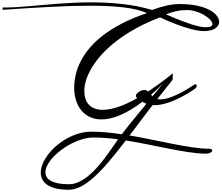

<svg xmlns="http://www.w3.org/2000/svg" viewBox="-508 -935 1922 1666"><path d="M1177.2 -200.7Q1183.1 -203.6 1188 -203.6Q1193.4 -203.6 1196.3 -200Q1199.2 -196.3 1199.2 -190.9Q1199.2 -184.1 1193.8 -175.5Q1188.5 -167 1177.2 -160.2Q1148.9 -140.6 1120.4 -123.5Q1091.8 -106.4 1062 -91.3Q1036.6 -78.1 1008.3 -65.9Q980 -53.7 950.4 -43.9Q920.9 -34.2 890.9 -28.3Q860.8 -22.5 832.5 -22.5Q828.6 -22.5 824.5 -22.5Q820.3 -22.5 816.4 -22.9Q787.6 14.6 767.6 40.5Q747.6 66.4 732.7 86.2Q717.8 106 706.1 121.6Q694.3 137.2 681.6 154.1Q668.9 170.9 653.6 191.4Q638.2 211.9 616.2 240.7Q712.4 256.8 808.1 276.6Q903.8 296.4 993.2 314Q1082.5 331.5 1162.8 343.5Q1243.2 355.5 1309.1 356Q1321.3 356 1327.4 360.4Q1333.5 364.7 1333.5 370.6Q1333.5 380.4 1318.6 389.4Q1303.7 398.4 1272.5 398.4Q1204.1 397 1123 384.3Q1042 371.6 953.1 354.2Q864.3 336.9 770.5 317.6Q676.8 298.3 583.5 283.7L572.8 297.9Q498 395 432.9 471.7Q367.7 548.3 308.3 601.6Q249 654.8 194.6 683.1Q140.1 711.4 87.4 711.4Q22.5 711.4 -23.4 700Q-69.3 688.5 -98.4 668.5Q-127.4 648.4 -140.9 621.3Q-154.3 594.2 -154.3 563Q-154.3 525.9 -137.2 485.1Q-120.1 444.3 -89.8 404.8Q-59.6 365.2 -18.1 329.6Q23.4 293.9 72.3 266.8Q121.1 239.7 175 223.6Q229 207.5 284.7 207.5Q348.6 207.5 414.1 213.6Q479.5 219.7 549.3 230Q564.9 209.5 576.2 194.8Q587.4 180.2 598.4 166.3Q609.4 152.3 622.1 136.7Q634.8 121.1 653.3 98.4Q671.9 75.7 698 43.7Q724.1 11.7 762.2 -34.7Q752.9 -38.6 744.4 -42.7Q735.8 -46.9 728 -51.8Q674.3 -11.2 625 17.8Q575.7 46.9 531.2 65.4Q486.8 84 447 92.5Q407.2 101.1 372.6 101.1Q315.4 101.1 271.2 80.1Q227.1 59.1 197 22Q167 -15.1 151.4 -65.2Q135.7 -115.2 135.7 -173.8Q135.7 -227.5 148.7 -285.2Q161.6 -342.8 190.9 -401.1Q220.2 -459.5 268.3 -517.1Q316.4 -574.7 386.5 -628.7Q456.5 -682.6 550.8 -731.4Q645 -780.3 767.1 -821.3Q729 -838.9 678.2 -851.1Q627.4 -863.3 565.4 -870.8Q503.4 -878.4 430.9 -881.8Q358.4 -885.3 276.9 -885.3Q113.8 -885.3 -78.9 -875Q-271.5 -864.7 -488.3 -849.6Q-485.8 -851.6 -485.1 -853.3Q-484.4 -855 -484.4 -856Q-484.4 -858.4 -485.6 -860.6Q-486.8 -862.8 -486.8 -864.3Q-486.8 -866.7 -482.9 -870.6Q-476.1 -870.6 -470 -870.4Q-463.9 -870.1 -457 -870.1Q-413.6 -870.1 -362.1 -873.3Q-310.5 -876.5 -252.7 -881.6Q-194.8 -886.7 -131.1 -892.3Q-67.4 -897.9 0.5 -903.1Q68.4 -908.2 139.6 -911.4Q210.9 -914.6 284.2 -914.6Q417 -914.6 549.6 -900.6Q682.1 -886.7 812 -848.6Q879.4 -873.5 937.7 -886.7Q996.1 -899.9 1050.8 -899.9Q1139.2 -899.9 1203.6 -885.5Q1268.1 -871.1 1310.3 -848.4Q1352.5 -825.7 1373 -798.3Q1393.6 -771 1393.6 -745.6Q1393.6 -729 1385 -714.4Q1376.5 -699.7 1360.1 -688.7Q1343.8 -677.7 1319.1 -671.4Q1294.4 -665 1262.2 -665Q1237.3 -665 1207.5 -670.2Q1177.7 -675.3 1146 -683.6Q1114.3 -691.9 1082.3 -702.6Q1050.3 -713.4 1021 -724.6Q985.8 -737.8 950.9 -752.7Q916 -767.6 880.4 -784.2Q767.1 -741.2 674.6 -690.2Q582 -639.2 509 -583.7Q436 -528.3 382.3 -470.5Q328.6 -412.6 293.5 -356Q258.3 -299.3 241 -245.8Q223.6 -192.4 223.6 -146Q223.6 -109.4 233.2 -79.3Q242.7 -49.3 262.5 -27.6Q282.2 -5.9 312.5 6.1Q342.8 18.1 383.8 18.1Q439 18.1 512.9 -5.6Q586.9 -29.3 682.1 -83Q670.9 -94.2 670.9 -105.5Q670.9 -111.3 677.2 -119.6Q683.6 -127.9 694.1 -135.5Q704.6 -143.1 717.8 -148.7Q731 -154.3 744.6 -154.3Q761.2 -154.3 778.3 -141.6Q827.1 -173.8 879.9 -212.6Q932.6 -251.5 991.7 -298.8L989.7 -243.2L857.4 -75.7Q863.8 -74.2 870.1 -73.7Q876.5 -73.2 883.3 -73.2Q905.3 -73.2 929.4 -78.6Q953.6 -84 978.3 -93Q1002.9 -102.1 1027.3 -113.5Q1051.8 -125 1073.7 -136.7Q1100.1 -150.9 1125.5 -166.7Q1150.9 -182.6 1177.2 -200.7ZM516.6 273.9Q461.9 266.6 409.4 262.5Q356.9 258.3 305.2 258.3Q258.3 258.3 209.2 272.2Q160.2 286.1 113.5 309.8Q66.9 333.5 25.6 364.3Q-15.6 395 -46.6 428.5Q-77.6 461.9 -95.7 496.1Q-113.8 530.3 -113.8 560.1Q-113.8 582.5 -102.5 601.3Q-91.3 620.1 -67.1 634Q-43 647.9 -4.4 655.8Q34.2 663.6 89.4 663.6Q133.8 663.6 176.5 643.6Q219.2 623.5 258.8 591.1Q298.3 558.6 334.5 517.6Q370.6 476.6 402.1 435.1Q433.6 393.6 460 355Q486.3 316.4 506.3 288.6ZM1277.8 -698.7Q1308.6 -698.7 1322 -706.3Q1335.4 -713.9 1335.4 -726.6Q1335.4 -737.3 1326.4 -750.5Q1317.4 -763.7 1301.8 -777.1Q1286.1 -790.5 1265.1 -803.2Q1244.1 -815.9 1220 -825.7Q1195.8 -835.4 1169.7 -841.6Q1143.6 -847.7 1118.2 -847.7Q1092.3 -847.7 1068.8 -845.5Q1045.4 -843.3 1022.9 -838.6Q1000.5 -834 978.3 -826.9Q956.1 -819.8 932.6 -810.5Q943.4 -806.2 966.1 -796.1Q988.8 -786.1 1018.8 -773.7Q1048.8 -761.2 1083.7 -748Q1118.7 -734.9 1153.3 -723.9Q1188 -712.9 1220.5 -705.8Q1252.9 -698.7 1277.8 -698.7ZM904.8 -208Q878.4 -181.6 853.3 -158.4Q828.1 -135.3 803.2 -113.3L806.2 -109.4Q808.1 -106.9 810.1 -104.2Q812 -101.6 814.5 -99.1Z"/></svg>

Font: Meddon
Style: Regular
Weight: 400
Designer: Vernon Adams
Foundry: Vernon Adams
Version: Version 1.000